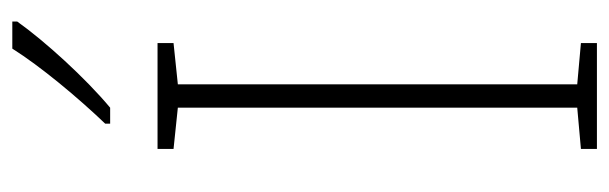

<svg xmlns="http://www.w3.org/2000/svg" viewBox="-359 -631 990 312"><g transform="rotate(-90 136.0 -475.0)"><path d="M257 -942V-950H213C184 -904 134 -844 91 -799V-791H117C165 -831 225 -897 257 -942ZM222 0V-26L155 -32V-681L222 -688V-714H50V-688L117 -681V-32L50 -26V0Z"/></g></svg>

Font: Noto Sans Thai SemCond ExtLt
Style: Regular
Weight: 200
Width: 4
Designer: Monotype Design Team
Foundry: Monotype Imaging Inc.
Version: Version 2.002